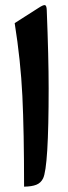

<svg xmlns="http://www.w3.org/2000/svg" viewBox="-20 -717 262 740"><path d="M36.6 -627.9 128.4 -686.5Q147 -698.7 153.3 -697.3Q159.7 -695.8 160.2 -677.7Q167.5 -494.6 167.5 -377.4Q167.5 -73.2 146 -29.3Q137.2 -11.7 119.9 -4.9Q102.5 2 72.8 2.4Q72.8 -210.9 66.2 -347.4Q59.6 -483.9 36.6 -627.9Z"/></svg>

Font: Sahel SemiBold WOL
Style: SemiBold-WOL
Weight: 600
Foundry: Saber Rastikerdar (saber.rastikerdar@gmail.com)
Version: Version 3.4.0